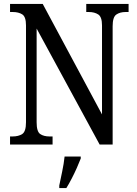

<svg xmlns="http://www.w3.org/2000/svg" viewBox="-20 -734 695 975"><path d="M31 0V-41H43Q74 -41 93 -53.5Q112 -66 112 -113V-605Q112 -649 93 -661Q74 -673 45 -673H31V-714H197L498 -153V-605Q498 -648 479 -660.5Q460 -673 431 -673H418V-714H633V-673H618Q589 -673 570.5 -660Q552 -647 552 -601V0H486L166 -589V-113Q166 -66 184 -53.5Q202 -41 232 -41H247V0ZM281 208Q288 174 296 136Q304 98 308 61H390V71Q382 92 370 119Q358 146 344 173Q330 200 317 221H281Z"/></svg>

Font: Noto Serif Myanmar Cond
Style: Regular
Weight: 400
Width: 3
Designer: Ben Mitchell and the Monotype Design Team
Foundry: Monotype Imaging Inc.
Version: Version 2.106; ttfautohint (v1.8.4.7-5d5b)